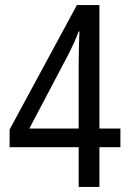

<svg xmlns="http://www.w3.org/2000/svg" viewBox="-20 -790 512 759"><path d="M291 -51V-208H18V-278L284 -770H373V-282H456V-208H373V-51ZM96 -282H291V-539Q291 -565 292 -601Q293 -637 294 -666H291Q283 -644 273.5 -623Q264 -602 254 -582Z"/></svg>

Font: Noto Sans Tamil UI Condensed
Style: Regular
Weight: 400
Width: 3
Designer: Jelle Bosma - Monotype Design Team
Foundry: Monotype Imaging Inc.
Version: Version 2.004; ttfautohint (v1.8.4.7-5d5b)